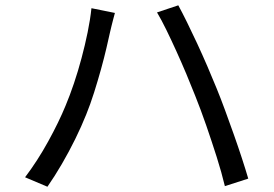

<svg xmlns="http://www.w3.org/2000/svg" viewBox="-20 -719 1040 730"><path d="M229.2 -316.9Q245.6 -356 261.2 -402.2Q276.8 -448.4 290 -498Q303.3 -547.6 313.2 -596.1Q323.1 -644.6 327.7 -687.8L416.9 -669.8Q414.1 -658.6 410.5 -645.9Q407 -633.1 404 -620.4Q401 -607.6 398.4 -596.8Q393.4 -573.7 384.7 -536.4Q376 -499.1 363.9 -455.4Q351.8 -411.8 337.7 -367.1Q323.5 -322.4 307.9 -283.9Q289.6 -238.2 265.9 -190Q242.1 -141.8 215.2 -95.5Q188.3 -49.3 160.3 -9L75.3 -45Q122.9 -107.9 163.3 -181.4Q203.8 -255 229.2 -316.9ZM722 -355.3Q706.8 -394.1 688.6 -437.4Q670.4 -480.6 650.7 -524.1Q631 -567.5 612.3 -605.8Q593.6 -644 577 -671.8L657.9 -698.8Q672.6 -671.8 691.3 -633.9Q710 -596 729.9 -553.1Q749.8 -510.1 768.8 -466.1Q787.8 -422 803.8 -382.5Q818.9 -345.6 835.6 -300.2Q852.3 -254.8 868.9 -207.9Q885.5 -161 899.7 -117.5Q913.9 -74 923.9 -39.9L835 -11.3Q822.8 -62.5 804 -121.9Q785.1 -181.3 764.2 -241.9Q743.2 -302.5 722 -355.3Z"/></svg>

Font: Shanggu Sans SC VF
Style: Regular
Weight: 250
Designer: GuiWonder
Version: Version 1.021